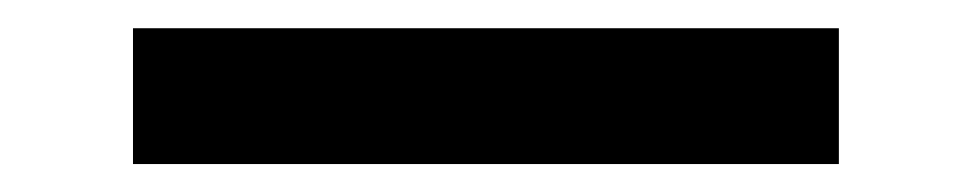

<svg xmlns="http://www.w3.org/2000/svg" viewBox="-20 -20 687 136"><path d="M74.2 0H574.2V96.2H74.2Z"/></svg>

Font: Oakes Grotesk
Style: Bold
Weight: 700
Designer: Samuel Oakes
Foundry: Samuel Oakes
Version: Version 1.0 | wf-rip DC20170320